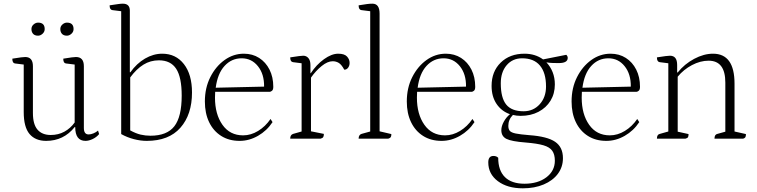

<svg xmlns="http://www.w3.org/2000/svg" viewBox="-20 -754 4114 1044"><path d="M231 12Q172 12 140.5 -25.5Q109 -63 109 -145V-403L61 -409Q47 -411 47 -435Q79 -440 93.5 -442Q108 -444 117 -444Q159 -444 159 -394V-139Q159 -78 184 -49Q209 -20 256 -20Q297 -20 330 -38Q363 -56 386 -88V-403L338 -409Q324 -411 324 -435Q355 -440 370 -442Q385 -444 393 -444Q436 -444 436 -394V-58Q436 -23 462 -23Q474 -23 488.5 -29Q503 -35 513 -44L519 -25Q505 -8 484 2Q463 12 445 12Q389 12 389 -63H386Q326 12 231 12ZM344 -560Q326 -560 317 -570Q308 -580 308 -596Q308 -611 319.5 -621Q331 -631 344 -631Q380 -631 380 -596Q380 -581 368.5 -570.5Q357 -560 344 -560ZM187 -560Q169 -560 160 -570Q151 -580 151 -596Q151 -611 162.5 -621Q174 -631 187 -631Q223 -631 223 -596Q223 -581 211.5 -570.5Q200 -560 187 -560Z M778 12Q744 12 707.5 2.5Q671 -7 639 -25V-693L591 -699Q576 -701 576 -725Q609 -730 623.5 -732Q638 -734 648 -734Q686 -734 686 -696V-361H689Q723 -409 768.5 -435.5Q814 -462 862 -462Q936 -462 980 -405.5Q1024 -349 1024 -251Q1024 -131 961 -59.5Q898 12 778 12ZM798 -16Q888 -16 928 -67.5Q968 -119 968 -234Q968 -334 938 -380Q908 -426 844 -426Q798 -426 760 -402.5Q722 -379 688 -333V-45Q719 -28 745 -22Q771 -16 798 -16Z M1283 12Q1225 12 1182.5 -15Q1140 -42 1117 -90Q1094 -138 1094 -202Q1094 -276 1123.5 -334.5Q1153 -393 1201 -427.5Q1249 -462 1306 -462Q1353 -462 1389 -439Q1425 -416 1445.5 -375.5Q1466 -335 1466 -282Q1466 -266 1459 -260.5Q1452 -255 1448 -255H1150Q1149 -240 1149 -223Q1149 -133 1189.5 -75.5Q1230 -18 1302 -18Q1344 -18 1383.5 -42Q1423 -66 1451 -107L1462 -90Q1431 -43 1383 -15.5Q1335 12 1283 12ZM1294 -437Q1239 -437 1201 -395.5Q1163 -354 1153 -277L1416 -283Q1417 -351 1382.5 -394Q1348 -437 1294 -437Z M1558 0Q1558 -21 1574 -26L1620 -39V-410L1573 -416Q1558 -418 1558 -442Q1591 -447 1605.5 -449Q1620 -451 1629 -451Q1646 -451 1657 -438Q1668 -425 1668 -400V-356H1670Q1700 -402 1741.5 -432Q1783 -462 1819 -462Q1853 -462 1867 -446.5Q1881 -431 1881 -412Q1881 -397 1873 -386Q1865 -375 1852 -375Q1837 -403 1822 -412Q1807 -421 1789 -421Q1761 -421 1729 -395Q1697 -369 1671 -332V-40L1741 -26Q1741 -14 1737.5 -8.5Q1734 -3 1723 0Z M1930 0Q1930 -21 1946 -26L1993 -39V-693L1945 -699Q1930 -701 1930 -725Q1960 -730 1976 -732Q1992 -734 2005 -734Q2044 -734 2044 -680V-40L2108 -25Q2108 -13 2104.5 -8Q2101 -3 2091 0Z M2381 12Q2323 12 2280.5 -15Q2238 -42 2215 -90Q2192 -138 2192 -202Q2192 -276 2221.5 -334.5Q2251 -393 2299 -427.5Q2347 -462 2404 -462Q2451 -462 2487 -439Q2523 -416 2543.5 -375.5Q2564 -335 2564 -282Q2564 -266 2557 -260.5Q2550 -255 2546 -255H2248Q2247 -240 2247 -223Q2247 -133 2287.5 -75.5Q2328 -18 2400 -18Q2442 -18 2481.5 -42Q2521 -66 2549 -107L2560 -90Q2529 -43 2481 -15.5Q2433 12 2381 12ZM2392 -437Q2337 -437 2299 -395.5Q2261 -354 2251 -277L2514 -283Q2515 -351 2480.5 -394Q2446 -437 2392 -437Z M2811 -124Q2789 -124 2769 -129Q2744 -104 2744 -70Q2744 -52 2752 -42.5Q2760 -33 2784.5 -28Q2809 -23 2859 -19Q2956 -12 2998.5 17Q3041 46 3041 106Q3041 154 3013.5 191Q2986 228 2936.5 249Q2887 270 2823 270Q2739 270 2687 231Q2635 192 2635 129Q2635 94 2663 94Q2680 94 2689 104Q2689 173 2725.5 209Q2762 245 2832 245Q2905 245 2951 210Q2997 175 2997 120Q2997 86 2983 66Q2969 46 2935 36Q2901 26 2839 21Q2761 15 2733.5 1Q2706 -13 2706 -46Q2706 -68 2719.5 -92.5Q2733 -117 2753 -133Q2707 -149 2680 -189Q2653 -229 2653 -287Q2653 -365 2702.5 -413.5Q2752 -462 2832 -462Q2890 -462 2933 -431L3059 -456Q3067 -449 3067 -439Q3067 -411 3018 -411Q3005 -411 2986 -411.5Q2967 -412 2951 -415Q2973 -392 2985 -361.5Q2997 -331 2997 -295Q2997 -245 2973.5 -206.5Q2950 -168 2908 -146Q2866 -124 2811 -124ZM2827 -149Q2880 -149 2914.5 -187Q2949 -225 2949 -284Q2949 -358 2916 -397.5Q2883 -437 2819 -437Q2767 -437 2735 -399.5Q2703 -362 2703 -301Q2703 -222 2732.5 -185.5Q2762 -149 2827 -149Z M3277 12Q3219 12 3176.5 -15Q3134 -42 3111 -90Q3088 -138 3088 -202Q3088 -276 3117.5 -334.5Q3147 -393 3195 -427.5Q3243 -462 3300 -462Q3347 -462 3383 -439Q3419 -416 3439.5 -375.5Q3460 -335 3460 -282Q3460 -266 3453 -260.5Q3446 -255 3442 -255H3144Q3143 -240 3143 -223Q3143 -133 3183.5 -75.5Q3224 -18 3296 -18Q3338 -18 3377.5 -42Q3417 -66 3445 -107L3456 -90Q3425 -43 3377 -15.5Q3329 12 3277 12ZM3288 -437Q3233 -437 3195 -395.5Q3157 -354 3147 -277L3410 -283Q3411 -351 3376.5 -394Q3342 -437 3288 -437Z M3552 0Q3552 -23 3568 -26L3614 -39V-410L3567 -416Q3552 -418 3552 -442Q3584 -447 3599 -449Q3614 -451 3623 -451Q3662 -451 3662 -401V-360H3665Q3702 -406 3754.5 -434Q3807 -462 3857 -462Q3974 -462 3974 -299V-39L4036 -25Q4036 -13 4033 -8Q4030 -3 4021 0H3865Q3865 -23 3881 -26L3924 -38V-305Q3924 -424 3833 -424Q3788 -424 3742.5 -400Q3697 -376 3665 -337V-38L3724 -25Q3724 -13 3721 -8Q3718 -3 3707 0Z"/></svg>

Font: Petrona ExtraLight
Style: Regular
Weight: 200
Designer: Ringo R. Seeber
Foundry: Ringo R. Seeber
Version: Version 2.001; ttfautohint (v1.8.3)